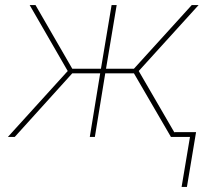

<svg xmlns="http://www.w3.org/2000/svg" viewBox="-20 -540 840 757"><path d="M696 197 729 0H654L508 -251H395L354 0H334L375 -251H265L38 0H11L247 -260L97 -520H120L265 -269H378L420 -520H440L398 -269H508L736 -520H763L527 -260L668 -17V-19H753L717 197Z"/></svg>

Font: Iosevka Aile Thin Oblique
Style: Regular
Weight: 100
Italic angle: -9°
Designer: Belleve Invis
Foundry: Belleve Invis
Version: Version 31.1.0; ttfautohint (v1.8.4)